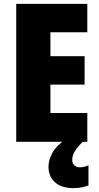

<svg xmlns="http://www.w3.org/2000/svg" viewBox="-20 -734 515 994"><path d="M432 0H64V-714H432V-567H241V-443H418V-296H241V-149H432ZM354 94Q354 111 364.5 121.5Q375 132 394 132Q407 132 418.5 129Q430 126 438 121V226Q425 231 405.5 235.5Q386 240 360 240Q299 240 265 210Q231 180 231 128Q231 95 251.5 57Q272 19 328 -19L408 0Q376 33 365 53Q354 73 354 94Z"/></svg>

Font: Noto Sans Gurmukhi UI Condensed Black
Style: Regular
Weight: 900
Width: 3
Designer: Jelle Bosma - Monotype Design Team
Foundry: Monotype Imaging Inc.
Version: Version 2.004; ttfautohint (v1.8.4.7-5d5b)